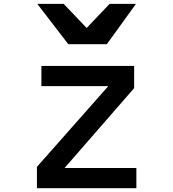

<svg xmlns="http://www.w3.org/2000/svg" viewBox="-20 -983 905 1003"><path d="M174.8 -962.9 336.9 -752H538.1L690.4 -962.9H552.7L432.6 -836.9L312.5 -962.9ZM172.9 0H692.4V-105.5H317.4L680.7 -522.5V-638.7H196.3V-533.2H545.9L172.9 -111.3Z"/></svg>

Font: OCR-B
Style: Regular
Weight: 400
Version: 1.1